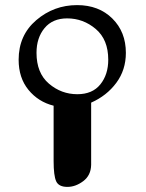

<svg xmlns="http://www.w3.org/2000/svg" viewBox="-20 -669 570 752"><path d="M53 -435Q53 -531 122 -590Q191 -649 282 -649Q367 -649 420 -596.5Q473 -544 473 -462Q473 -395 435.5 -344.5Q398 -294 337 -267V-30V-23Q336 18 306 40.5Q276 63 244 63Q210 63 200 41Q190 19 190 -38V-255Q130 -270 91.5 -317Q53 -364 53 -435ZM123 -462Q123 -383 171.5 -341.5Q220 -300 283 -300Q342 -300 373 -338.5Q404 -377 404 -435Q404 -514 355 -555.5Q306 -597 243 -597Q186 -597 154.5 -559Q123 -521 123 -462Z"/></svg>

Font: Coval
Style: Light
Weight: 300
Foundry: Context Ltd
Version: Version 001.000